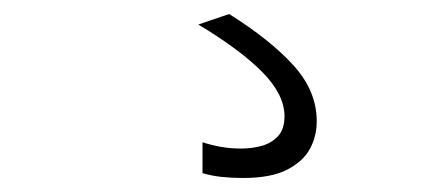

<svg xmlns="http://www.w3.org/2000/svg" viewBox="-20 -35 640 274"><path d="M327 219Q311 219 296.5 217.5Q282 216 269 212V168Q281 172 295 174.5Q309 177 324 177Q340 177 354 173Q368 169 377 159Q386 149 386 131Q386 100 354.5 68Q323 36 263 0L307 -15Q366 22 399 58.5Q432 95 432 138Q432 159 422.5 177Q413 195 390 207Q367 219 327 219Z"/></svg>

Font: M PLUS Code Latin Expanded Light
Style: Regular
Weight: 300
Width: 7
Designer: Coji Morishita
Foundry: UNDERFOREST DESIGN
Version: Version 1.002; ttfautohint (v1.8.3)